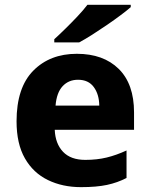

<svg xmlns="http://www.w3.org/2000/svg" viewBox="-20 -768 626 798"><path d="M299.3 -544.4Q409.7 -544.4 473.4 -481.7Q537.1 -418.9 537.1 -300.8V-228.5H207.5Q210 -170.9 241.9 -137.2Q273.9 -103.5 334.5 -103.5Q383.3 -103.5 423.3 -113.3Q463.4 -123 505.9 -142.6V-28.3Q468.3 -8.8 424.8 0.5Q381.3 9.8 316.9 9.8Q239.7 9.8 179 -19.8Q118.2 -49.3 83.5 -109.9Q48.8 -170.4 48.8 -263.7Q48.8 -403.8 118.2 -474.1Q187.5 -544.4 299.3 -544.4ZM304.2 -436.5Q265.1 -436.5 240.2 -409.7Q215.3 -382.8 210.9 -329.1H392.6Q392.1 -375.5 369.9 -406Q347.7 -436.5 304.2 -436.5ZM523.4 -748V-738.3Q507.8 -724.6 481.7 -705.1Q455.6 -685.5 424.6 -664.3Q393.6 -643.1 363.3 -623.8Q333 -604.5 309.1 -591.8H205.6V-605Q225.6 -623 251.2 -648.2Q276.9 -673.3 301.8 -699.7Q326.7 -726.1 343.3 -748Z"/></svg>

Font: Lunasima
Style: Bold
Weight: 700
Designer: The DocRepair Project, Monotype Design Team
Foundry: Google
Version: Version 2.009